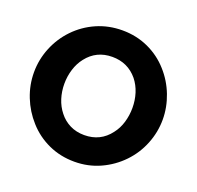

<svg xmlns="http://www.w3.org/2000/svg" viewBox="-126 -848 1012 988"><g transform="rotate(20 380.0 -354.0)"><path d="M633 -104Q681 -154 707 -219Q733 -284 733 -353Q733 -420 708 -485Q683 -550 637 -601Q590 -654 524.5 -684Q459 -714 382 -714Q307 -714 242 -685.5Q177 -657 128 -606Q80 -556 53.5 -491Q27 -426 27 -356Q27 -287 52.5 -222.5Q78 -158 124 -107Q171 -54 236.5 -24Q302 6 379 6Q454 6 519 -23.5Q584 -53 633 -104ZM241 -501Q293 -568 380 -568Q465 -568 518 -504Q542 -474 554 -436Q566 -398 566 -356Q566 -315 554.5 -276.5Q543 -238 520 -209Q468 -140 380 -140Q336 -140 301 -157.5Q266 -175 242 -206Q218 -236 206 -274Q194 -312 194 -354Q194 -395 206 -433.5Q218 -472 241 -501Z"/></g></svg>

Font: RT Raleway ExtraBold
Style: Regular
Weight: 400
Designer: Matt McInerney, Pablo Impallari, Rodrigo Fuenzalida — Edited by Milan Moffatt in April 2016
Foundry: Matt McInerney, Pablo Impallari, Rodrigo Fuenzalida — Edited by Milan Moffatt in April 2016
Version: Version 3.001